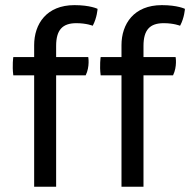

<svg xmlns="http://www.w3.org/2000/svg" viewBox="-20 -713 726 733"><path d="M110.4 0H194.3V-425.3H307.1C323.7 -459.5 316.9 -495.1 316.9 -495.1H194.3V-537.6C194.3 -599.1 218.8 -624.5 271.5 -624.5C310.1 -624.5 334 -614.7 334 -614.7C350.6 -645.5 352.5 -679.2 352.5 -679.2C352.5 -679.2 324.7 -693.4 264.2 -693.4C157.7 -693.4 110.4 -621.6 110.4 -540.5V-495.1H30.8C30.8 -495.1 25.9 -463.4 30.8 -425.3H110.4ZM443.8 0H527.8V-425.3H640.6C657.2 -459.5 650.4 -495.1 650.4 -495.1H527.8V-537.6C527.8 -599.1 552.2 -624.5 605 -624.5C643.6 -624.5 667.5 -614.7 667.5 -614.7C684.1 -645.5 686 -679.2 686 -679.2C686 -679.2 658.2 -693.4 597.7 -693.4C491.2 -693.4 443.8 -621.6 443.8 -540.5V-495.1H364.3C364.3 -495.1 359.4 -463.4 364.3 -425.3H443.8Z"/></svg>

Font: Basic
Style: Regular
Weight: 400
Designer: Magnus Gaarde
Foundry: Magnus Gaarde
Version: Version 1.001